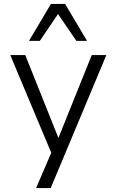

<svg xmlns="http://www.w3.org/2000/svg" viewBox="-20 -773 590 973"><path d="M163 180 251 -25V28L32 -494H108L276 -74L445 -494H519L237 180ZM127 -566 238 -753H310L421 -566H367L274 -702L182 -566Z"/></svg>

Font: Nunito Sans 7pt Light
Style: Regular
Weight: 300
Designer: Vernon Adams
Foundry: Vernon Adams
Version: Version 3.101;gftools[0.9.27]